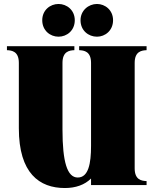

<svg xmlns="http://www.w3.org/2000/svg" viewBox="-20 -933 784 968"><path d="M719 -680V-700H379V-680C404 -679 439 -674 439 -616V-197C439 -109 426 -38 372 -38C319 -38 295 -116 295 -280V-616C295 -674 330 -679 355 -680V-700H15V-680C40 -679 75 -674 75 -616V-286C75 -59 179 15 307 15C361 15 407 -1 439 -33V0H719V-20C694 -21 659 -26 659 -84V-616C659 -674 694 -679 719 -680ZM275 -748C317 -748 357 -779 357 -831C357 -882 317 -913 275 -913C233 -913 193 -882 193 -831C193 -779 233 -748 275 -748ZM469 -748C510 -748 550 -779 550 -831C550 -882 510 -913 469 -913C426 -913 386 -880 386 -831C386 -779 426 -748 469 -748Z"/></svg>

Font: Sprat Condensed Black
Style: Regular
Weight: 900
Designer: Ethan Nakache
Foundry: Collletttivo
Version: Version 2.000;Glyphs 3.2 (3217)